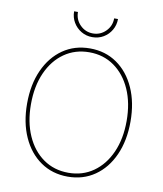

<svg xmlns="http://www.w3.org/2000/svg" viewBox="-99 -1011 938 1102"><g transform="rotate(10 370.0 -460.5)"><path d="M370.6 9.8Q280.8 9.8 212.6 -37.4Q144.5 -84.5 106.7 -168.7Q68.8 -252.9 68.8 -363.3Q68.8 -474.6 106.9 -558.8Q145 -643.1 212.9 -690.2Q280.8 -737.3 370.6 -737.3Q460 -737.3 527.8 -690.2Q595.7 -643.1 633.5 -558.8Q671.4 -474.6 671.4 -363.3Q671.4 -252.4 633.5 -168.2Q595.7 -84 527.8 -37.1Q460 9.8 370.6 9.8ZM370.6 -12.7Q453.1 -12.7 515.9 -56.9Q578.6 -101.1 613.8 -180.2Q648.9 -259.3 648.9 -363.3Q648.9 -467.8 613.8 -546.9Q578.6 -626 515.9 -670.4Q453.1 -714.8 370.6 -714.8Q288.1 -714.8 225.1 -670.9Q162.1 -627 126.7 -547.9Q91.3 -468.8 91.3 -363.3Q91.3 -259.8 126.2 -180.7Q161.1 -101.6 224.1 -57.1Q287.1 -12.7 370.6 -12.7ZM370.6 -803.2Q335 -803.2 305.9 -820.6Q276.9 -837.9 259.8 -866.9Q242.7 -896 242.7 -931.2H265.1Q265.1 -886.7 296.1 -855.7Q327.1 -824.7 370.6 -824.7Q414.1 -824.7 445.1 -855.7Q476.1 -886.7 476.1 -931.2H498.5Q498.5 -896 481.4 -866.7Q464.4 -837.4 435.5 -820.3Q406.7 -803.2 370.6 -803.2Z"/></g></svg>

Font: Inter 16pt Thin
Style: Regular
Weight: 250
Version: Version 4.001;git-66647c0bb